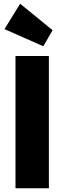

<svg xmlns="http://www.w3.org/2000/svg" viewBox="-20 -1009 345 1029"><path d="M63 0H242V-709H63ZM4 -853 212 -761 262 -847 88 -989Z"/></svg>

Font: MV Cash ExtraBold
Style: Regular
Weight: 800
Designer: Rodrigo Fuenzalida
Foundry: fragTYPE
Version: Version 1.100;Glyphs 3.1.2 (3151)